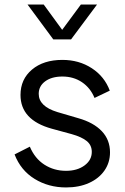

<svg xmlns="http://www.w3.org/2000/svg" viewBox="-20 -811 547 843"><path d="M270 12Q193 12 132 -25.5Q71 -63 44 -133L111 -167Q133 -115 175 -88Q217 -61 270 -61Q319 -61 351 -84.5Q383 -108 383 -144Q383 -174 360.5 -192Q338 -210 295 -222L207 -246Q70 -284 70 -394Q70 -463 120.5 -505.5Q171 -548 254 -548Q327 -548 383 -511.5Q439 -475 462 -413L395 -381Q377 -425 340 -450Q303 -475 254 -475Q207 -475 178.5 -454Q150 -433 150 -399Q150 -344 232 -319L324 -292Q391 -273 427 -235Q463 -197 463 -142Q463 -97 438.5 -62Q414 -27 370.5 -7.5Q327 12 270 12ZM214 -638 101 -791H172L253 -680L335 -791H406L292 -638Z"/></svg>

Font: Plus Jakarta Text Light
Style: Regular
Weight: 300
Designer: Gumpita Rahayu
Foundry: Tokotype Studio
Version: Version 1.000